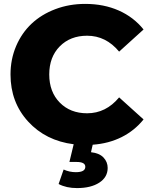

<svg xmlns="http://www.w3.org/2000/svg" viewBox="-20 -734 770 990"><path d="M377 235.8Q321.8 235.8 282.2 214.8L308.1 140.1Q337.9 153.8 371.1 153.8Q419.9 153.8 419.9 126Q419.9 101.1 375 101.1H337.9L359.9 9.8Q215.8 -8.3 125 -107.4Q34.2 -206.5 34.2 -350.1Q34.2 -428.7 63.2 -496.6Q92.3 -564.5 143.1 -612.1Q193.8 -659.7 265.4 -686.8Q336.9 -713.9 418.9 -713.9Q515.1 -713.9 592 -679.9Q668.9 -646 720.2 -582L594.2 -467.8Q526.4 -549.8 429.2 -549.8Q342.3 -549.8 288.1 -494.9Q233.9 -439.9 233.9 -350.1Q233.9 -260.3 288.1 -205.1Q342.3 -149.9 429.2 -149.9Q526.4 -149.9 594.2 -231.9L720.2 -118.2Q673.8 -60.5 607.2 -27.1Q540.5 6.3 458 12.2L449.2 50.8Q492.7 55.7 513.9 78.4Q535.2 101.1 535.2 131.8Q535.2 179.7 491.9 207.8Q448.7 235.8 377 235.8Z"/></svg>

Font: Montserrat ExtraBold
Style: Regular
Weight: 800
Designer: Julieta Ulanovsky
Foundry: Julieta Ulanovsky
Version: Version 9.000